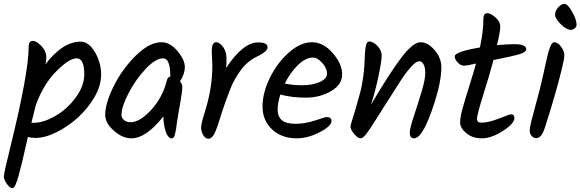

<svg xmlns="http://www.w3.org/2000/svg" viewBox="-58 -729 2996 991"><path d="M358 -514Q401 -514 432.5 -459Q464 -404 464 -345.5Q464 -287 430 -228.5Q396 -170 346 -124Q296 -78 235.5 -47.5Q175 -17 124 -17Q104 -17 86 -22Q82 -5 72 39Q62 83 55 112Q48 141 39 174Q21 242 7 242Q-7 242 -22.5 220.5Q-38 199 -38 182Q-38 165 -6 36Q90 -353 90 -488Q90 -518 112 -518Q130 -518 155.5 -491.5Q181 -465 181 -433Q181 -417 177 -398Q266 -514 358 -514ZM114 -95Q167 -95 228.5 -131Q290 -167 333.5 -226.5Q377 -286 377 -345Q377 -428 338 -428Q299 -428 232.5 -361Q166 -294 127 -187L104 -95Z M871 -309Q883 -294 883 -283Q883 -255 870.5 -187Q858 -119 855.5 -98Q853 -77 851 -64.5Q849 -52 846 -40Q842 -15 828 -15Q810 -15 798.5 -46.5Q787 -78 785 -128Q696 -15 620 -15Q574 -15 529.5 -54.5Q485 -94 485 -136Q485 -196 529 -284.5Q573 -373 643 -442Q713 -511 775 -511Q820 -511 858 -465.5Q896 -420 896 -383.5Q896 -347 871 -309ZM821 -335Q821 -428 784 -428Q745 -428 693 -372.5Q641 -317 605 -247Q569 -177 569 -136Q569 -119 583 -108.5Q597 -98 616 -98Q663 -98 722 -161.5Q781 -225 804 -316Q807 -331 821 -334Z M1038 -389 1035 -464Q1035 -511 1057 -511Q1076 -511 1093.5 -486.5Q1111 -462 1111 -428.5Q1111 -395 1109 -378Q1196 -510 1274 -510Q1323 -510 1323 -486Q1323 -474 1312 -464Q1301 -454 1277 -441Q1224 -418 1187.5 -370.5Q1151 -323 1128 -263Q1105 -203 1091.5 -162Q1078 -121 1071 -98Q1064 -75 1055 -53Q1039 -13 1018 -13Q1001 -13 990.5 -32.5Q980 -52 980 -70.5Q980 -89 997 -144Q1038 -270 1038 -389Z M1389 -241Q1375 -197 1375 -162.5Q1375 -128 1396.5 -109Q1418 -90 1467.5 -90Q1517 -90 1569.5 -107.5Q1622 -125 1627 -125Q1653 -125 1653 -105Q1653 -78 1592 -46.5Q1531 -15 1473 -15Q1395 -15 1346 -61.5Q1297 -108 1297 -179Q1297 -250 1335 -327.5Q1373 -405 1433 -458Q1493 -511 1552 -511Q1611 -511 1659.5 -455Q1708 -399 1708 -345.5Q1708 -292 1650.5 -258.5Q1593 -225 1520.5 -225Q1448 -225 1389 -241ZM1557 -432Q1520 -432 1480 -393.5Q1440 -355 1412 -298Q1452 -289 1503 -289Q1554 -289 1592 -305.5Q1630 -322 1630 -349Q1630 -376 1605.5 -404Q1581 -432 1557 -432Z M2220 -383Q2220 -311 2187 -207Q2127 -15 2079 -15Q2057 -15 2057 -45Q2057 -66 2078.5 -130.5Q2100 -195 2118.5 -257.5Q2137 -320 2137 -351.5Q2137 -383 2127.5 -398Q2118 -413 2108.5 -413Q2099 -413 2089 -407Q2079 -401 2066.5 -387Q2054 -373 2043 -359.5Q2032 -346 2015.5 -321Q1999 -296 1988 -278.5Q1977 -261 1956 -228Q1935 -195 1924 -178Q1913 -161 1895 -132Q1877 -103 1866.5 -87Q1856 -71 1843 -52Q1818 -15 1803.5 -15Q1789 -15 1770 -37.5Q1751 -60 1751 -77Q1751 -82 1758 -104Q1777 -162 1800 -247.5Q1823 -333 1825 -442Q1828 -515 1846 -515Q1868 -515 1890 -492Q1912 -469 1912 -441.5Q1912 -414 1895.5 -335.5Q1879 -257 1857 -189Q1953 -352 2013.5 -431.5Q2074 -511 2112.5 -511Q2151 -511 2185.5 -470Q2220 -429 2220 -383Z M2404 -115Q2404 -96 2426 -96Q2464 -96 2518.5 -117.5Q2573 -139 2579 -139Q2597 -139 2597 -120Q2597 -91 2537.5 -53Q2478 -15 2429.5 -15Q2381 -15 2349 -41.5Q2317 -68 2317 -96Q2317 -124 2329 -167.5Q2341 -211 2363.5 -282.5Q2386 -354 2399 -401Q2352 -390 2336 -390Q2320 -390 2304.5 -406.5Q2289 -423 2289 -438Q2289 -462 2419 -484Q2437 -567 2437 -631Q2437 -661 2457 -661Q2474 -661 2499 -639.5Q2524 -618 2524 -591Q2524 -564 2507 -496Q2564 -501 2598 -501Q2658 -501 2658 -475Q2658 -460 2625.5 -450Q2593 -440 2489 -419Q2468 -340 2436 -238.5Q2404 -137 2404 -115Z M2918 -601Q2918 -591 2909 -583Q2900 -575 2890 -575Q2866 -575 2836.5 -604Q2807 -633 2807 -653Q2807 -673 2823 -691Q2839 -709 2855.5 -709Q2872 -709 2895 -668.5Q2918 -628 2918 -601ZM2802 -511Q2821 -511 2838 -488Q2855 -465 2855 -443Q2855 -421 2826 -311.5Q2797 -202 2753 -66Q2736 -16 2710 -16Q2696 -16 2686 -27.5Q2676 -39 2676 -53.5Q2676 -68 2683.5 -99.5Q2691 -131 2705.5 -183.5Q2720 -236 2728.5 -269Q2737 -302 2746 -343.5Q2755 -385 2760.5 -410.5Q2766 -436 2773 -462Q2787 -511 2802 -511Z"/></svg>

Font: Kalam
Style: Regular
Weight: 400
Designer: Lipi Raval (Devanagari and Latin), Jonny Pinhorn (Latin)
Foundry: Indian Type Foundry
Version: Version 2.001;PS 1.0;hotconv 1.0.79;makeotf.lib2.5.61930; tt